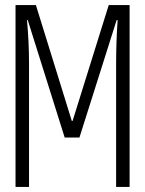

<svg xmlns="http://www.w3.org/2000/svg" viewBox="-20 -734 570 754"><path d="M41 0H94V-485C94 -544 91 -602 86 -655H89L234 -194H292L438 -655H442C438 -601 436 -540 436 -483V0H489V-714H407L265 -259H262L121 -714H41Z"/></svg>

Font: Noto Sans Mono Condensed Light
Style: Regular
Weight: 300
Width: 3
Designer: Monotype Design Team
Foundry: Monotype Imaging Inc.
Version: Version 2.014